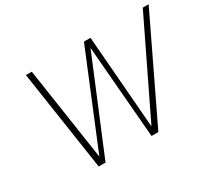

<svg xmlns="http://www.w3.org/2000/svg" viewBox="-140 -975 1337 1218"><g transform="rotate(-30 528.5 -366.5)"><path d="M158 -733H201L303 -52L583 -733H631L685 -53L1014 -733H1057L705 0H655L599 -677L318 0H268Z"/></g></svg>

Font: Exo ExtraLight
Style: Italic
Weight: 275
Italic angle: -9°
Designer: Natanael Gama
Foundry: Natanael Gama
Version: Version 1.500; ttfautohint (v1.6)